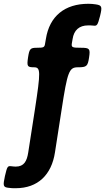

<svg xmlns="http://www.w3.org/2000/svg" viewBox="-63 -780 555 1013"><path d="M402 -646C412 -646 420 -646 428 -645C449 -642 452 -646 465 -696C477 -745 475 -752 442 -757C429 -759 417 -760 403 -760C280 -760 198 -696 179 -574L175 -551C172 -530 168 -528 132 -528C97 -528 92 -523 85 -477C78 -430 81 -425 116 -425C152 -425 152 -404 121 -201L86 24C79 70 64 99 20 99C12 99 4 98 -4 97C-23 95 -25 98 -37 149C-48 200 -47 208 -17 211C-6 213 6 213 20 213C137 213 209 142 227 24L262 -201C293 -404 302 -425 348 -425C394 -425 400 -430 407 -477C414 -523 410 -528 364 -528C318 -528 313 -530 316 -551L320 -574C327 -621 355 -646 402 -646Z"/></svg>

Font: Asimov Print
Style: AIt
Weight: 500
Designer: Google
Version: Version 2.000980: 2014